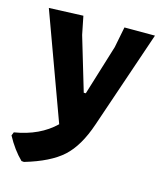

<svg xmlns="http://www.w3.org/2000/svg" viewBox="-120 -546 683 814"><g transform="rotate(15 221.0 -139.0)"><path d="M145 -471 161 -391 231 -156H240L308 -377L326 -468H460L314 -39Q280 62 225.5 111.5Q171 161 62 193L51 192Q12 154 -18 98L-12 83Q98 65 165 0L-5 -465Z"/></g></svg>

Font: Alegreya Sans ExtraBold
Style: Regular
Weight: 800
Designer: Juan Pablo del Peral
Foundry: Huerta Tipografica
Version: Version 2.007